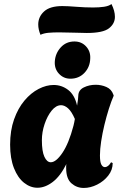

<svg xmlns="http://www.w3.org/2000/svg" viewBox="-20 -924 604 949"><path d="M394 5Q359 5 333 -18Q307 -41 307 -93Q307 -98 307 -103Q307 -108 308 -113Q278 -53 240.5 -24.5Q203 4 165 4Q130 4 99 -20.5Q68 -45 49 -93Q30 -141 30 -209Q30 -279 49.5 -334Q69 -389 101 -427Q133 -465 171 -484.5Q209 -504 245 -504Q285 -504 317 -479.5Q349 -455 361 -402Q364 -419 365.5 -433Q367 -447 367 -452Q368 -479 394.5 -492Q421 -505 453 -505Q481 -505 506 -494Q531 -483 540 -457L542 -451Q530 -424 518 -386Q506 -348 496 -306.5Q486 -265 480 -225.5Q474 -186 474 -156Q474 -123 481 -110.5Q488 -98 498 -98Q515 -98 529 -122L537 -118Q537 -84 515 -56Q493 -28 460 -11.5Q427 5 394 5ZM231 -122Q257 -122 288.5 -168.5Q320 -215 343 -302Q345 -311 347 -319.5Q349 -328 350 -336Q334 -373 316.5 -388.5Q299 -404 282 -404Q257 -404 235.5 -377.5Q214 -351 200.5 -311Q187 -271 187 -231Q187 -176 199.5 -149Q212 -122 231 -122ZM328 -535Q294 -535 271 -560Q248 -585 251 -622Q254 -661 280.5 -690Q307 -719 348 -719Q383 -719 405.5 -694.5Q428 -670 426 -635Q425 -593 397.5 -564Q370 -535 328 -535ZM180 -752Q169 -779 169 -803Q169 -841 198 -867.5Q227 -894 288 -894Q314 -894 357 -890.5Q400 -887 440 -887Q470 -887 494 -890.5Q518 -894 531 -904Q548 -870 548 -841Q548 -807 518.5 -784Q489 -761 409 -761Q386 -761 347 -762.5Q308 -764 272 -764Q243 -764 220 -762Q197 -760 180 -752Z"/></svg>

Font: Agbalumo
Style: Regular
Weight: 400
Designer: Raphael Alegbeleye
Foundry: Sorkin Type Co.
Version: Version 1.000; ttfautohint (v1.8.4)